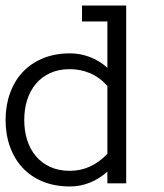

<svg xmlns="http://www.w3.org/2000/svg" viewBox="-21 -657 587 688"><path d="M431.2 0H363.8V-42Q335 -16.1 300.5 -2.4Q266.1 11.2 230 11.2Q175.8 11.2 132.8 -6.3Q89.8 -23.9 60.3 -55.4Q30.8 -86.9 14.9 -130.9Q-1 -174.8 -1 -227.1Q-1 -278.8 14.9 -323Q30.8 -367.2 60.3 -398.7Q89.8 -430.2 132.8 -448Q175.8 -465.8 230 -465.8Q266.1 -465.8 300.5 -452.9Q335 -439.9 363.8 -414.1V-580.1H272.9V-637.2H431.2ZM363.8 -349.1Q335 -380.9 301 -395Q267.1 -409.2 229 -409.2Q189 -409.2 158.4 -395Q127.9 -380.9 107.4 -356.4Q86.9 -332 76.4 -299.1Q65.9 -266.1 65.9 -227.1Q65.9 -188 76.4 -155Q86.9 -122.1 107.4 -97.7Q127.9 -73.2 158.4 -59.1Q189 -44.9 229 -44.9Q306.2 -44.9 363.8 -106Z"/></svg>

Font: Anonymous Pro
Style: Regular
Weight: 400
Monospace: yes
Designer: Mark Simonson
Version: Version 1.002